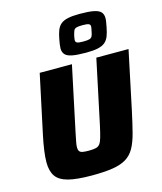

<svg xmlns="http://www.w3.org/2000/svg" viewBox="-140 -1077 998 1186"><g transform="rotate(-15 359.5 -484.0)"><path d="M300 8Q202 8 147.5 -6.5Q93 -21 70.5 -54Q48 -87 48 -143Q48 -175 54 -218Q60 -261 71 -313L151 -688H357L270 -277Q263 -242 258.5 -220Q254 -198 254 -183Q254 -167 260.5 -158.5Q267 -150 281.5 -147.5Q296 -145 320 -145Q349 -145 365.5 -149Q382 -153 391.5 -166Q401 -179 408.5 -205.5Q416 -232 426 -277L513 -688H719L640 -313Q623 -234 608.5 -178.5Q594 -123 573.5 -86.5Q553 -50 519.5 -29.5Q486 -9 433 -0.5Q380 8 300 8ZM461 -734Q403 -734 371 -740.5Q339 -747 326.5 -762Q314 -777 314 -800Q314 -810 316 -824Q318 -838 321 -854Q327 -888 336 -911.5Q345 -935 361.5 -949Q378 -963 407 -969.5Q436 -976 483 -976Q541 -976 573 -969.5Q605 -963 618 -948.5Q631 -934 631 -910Q631 -898 628.5 -884.5Q626 -871 623 -854Q617 -821 608 -798Q599 -775 582.5 -761Q566 -747 537 -740.5Q508 -734 461 -734ZM461 -805Q490 -805 502 -809Q514 -813 519 -824Q524 -835 527 -854Q529 -863 530.5 -870Q532 -877 532 -883Q532 -895 521.5 -899.5Q511 -904 482 -904Q455 -904 442.5 -900Q430 -896 425.5 -885Q421 -874 416 -854Q415 -846 413.5 -839.5Q412 -833 412 -827Q412 -814 422.5 -809.5Q433 -805 461 -805Z"/></g></svg>

Font: Saira Thin ExtraBold
Style: Italic
Weight: 800
Italic angle: -12°
Version: Version 1.101